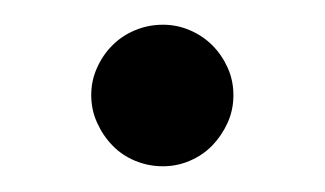

<svg xmlns="http://www.w3.org/2000/svg" viewBox="-20 -132 259 153"><path d="M166 -56.2Q166 -44.4 161.4 -34.2Q156.7 -23.9 149.2 -16.1Q141.6 -8.3 131.3 -3.9Q121.1 0.5 109.9 0.5Q98.1 0.5 87.6 -3.9Q77.1 -8.3 69.6 -16.1Q62 -23.9 57.4 -34.2Q52.7 -44.4 52.7 -56.2Q52.7 -67.9 57.4 -78.1Q62 -88.4 69.6 -95.9Q77.1 -103.5 87.6 -107.9Q98.1 -112.3 109.9 -112.3Q121.1 -112.3 131.3 -107.9Q141.6 -103.5 149.2 -95.9Q156.7 -88.4 161.4 -78.1Q166 -67.9 166 -56.2Z"/></svg>

Font: Kawthoolei
Style: Regular
Weight: 400
Designer: Moe Zed
Foundry: Moe Zed
Version: Version 1.000;July 10, 2024;FontCreator 14.0.0.2901 32-bit